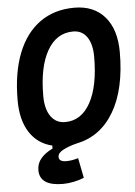

<svg xmlns="http://www.w3.org/2000/svg" viewBox="-60 -748 706 1001"><g transform="rotate(-5 293.0 -248.0)"><path d="M228.5 207Q106.9 207 106.9 124.5Q106.9 89.4 129.2 63.2Q151.4 37.1 190.4 18.6V2.9Q114.3 -15.1 72.5 -79.8Q30.8 -144.5 30.8 -247.1Q30.8 -390.6 70.8 -492.7Q110.8 -594.7 186.3 -648.9Q261.7 -703.1 367.2 -703.1Q469.2 -703.1 526.4 -636.7Q583.5 -570.3 583.5 -451.7Q583.5 -258.8 513.9 -140.6Q444.3 -22.5 318.8 2.9Q278.8 12.7 248.3 28.1Q217.8 43.5 217.8 64.5Q217.8 90.3 256.3 90.3Q285.2 90.3 318.8 80.1L339.4 184.6Q316.9 194.3 286.6 200.7Q256.3 207 228.5 207ZM268.1 -113.3Q353 -113.3 400.6 -199.5Q448.2 -285.6 448.2 -439.5Q448.2 -505.9 422.4 -543Q396.5 -580.1 350.1 -580.1Q263.2 -580.1 214.6 -495.4Q166 -410.6 166 -259.3Q166 -190.4 193.1 -151.9Q220.2 -113.3 268.1 -113.3Z"/></g></svg>

Font: CaskaydiaCove NFP
Style: Bold Italic
Weight: 700
Italic angle: -10°
Designer: Aaron Bell
Foundry: Saja Typeworks
Version: Version 2111.001; VTT 6.35;Nerd Fonts 3.1.1